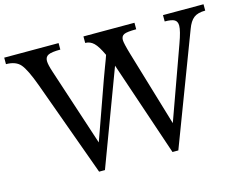

<svg xmlns="http://www.w3.org/2000/svg" viewBox="-116 -936 1405 1112"><g transform="rotate(-15 586.5 -380.0)"><path d="M700 -600 834 -151 990 -585Q1016 -656 1016 -687Q1016 -712 999.5 -722Q983 -732 941 -732V-770H1184V-732Q1139 -732 1115 -713.5Q1091 -695 1075 -651L824 10H789L597 -559L384 10H349L141 -564Q104 -665 76 -698Q48 -731 -11 -731V-770H315V-731Q263 -731 243 -721.5Q223 -712 223 -687Q223 -665 239 -617L391 -154L514 -500Q522 -524 539.5 -569Q557 -614 563 -633Q537 -689 515 -710Q493 -731 464 -731V-770H770V-731Q714 -731 696.5 -722.5Q679 -714 679 -691Q679 -671 700 -600Z"/></g></svg>

Font: Libre Baskerville
Style: Regular
Weight: 400
Designer: Pablo Impallari, Rodrigo Fuenzalida
Foundry: Pablo Impallari, Rodrigo Fuenzalida
Version: Version 1.000